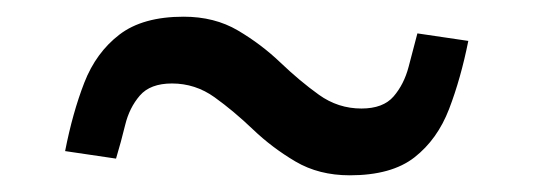

<svg xmlns="http://www.w3.org/2000/svg" viewBox="-20 -395 640 230"><path d="M399 -185Q362 -185 334 -201.5Q306 -218 283 -240Q260 -262 237 -278.5Q214 -295 186 -295Q160 -295 147.5 -280.5Q135 -266 130 -245.5Q125 -225 119 -205L58 -214Q67 -260 81 -296Q95 -332 123 -353.5Q151 -375 200 -375Q237 -375 265 -358.5Q293 -342 316 -320Q339 -298 362 -281.5Q385 -265 413 -265Q439 -265 451.5 -279.5Q464 -294 469.5 -315Q475 -336 480 -355L541 -346Q532 -301 518 -264.5Q504 -228 476.5 -206.5Q449 -185 399 -185Z"/></svg>

Font: Wittgenstein SemiBold
Style: Regular
Weight: 600
Designer: Jörg Drees
Foundry: Jörg Drees
Version: Version 1.500